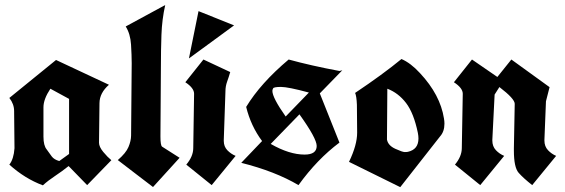

<svg xmlns="http://www.w3.org/2000/svg" viewBox="-20 -770 2305 783"><path d="M18.1 -370.6 208.5 -525.4 424.3 -424.3Q386.2 -391.1 385.7 -349.6L383.8 -188Q383.8 -171.4 401.1 -150.4Q418.5 -129.4 434.1 -116.7L335.4 -15.1L259.8 -92.8Q232.4 -70.8 204.6 -52.5Q176.8 -34.2 154.8 -14.2Q81.5 -41.5 18.1 -98.6Q36.1 -121.6 39.1 -165.5L37.6 -313Q37.6 -314.9 37.6 -316.9Q37.6 -345.7 18.1 -370.6ZM185.5 -408.2Q157.2 -365.7 157.2 -332.5V-212.9Q157.2 -176.3 170.4 -160.6Q181.6 -144.5 191.2 -131.8Q200.7 -119.1 221.7 -113.3L261.7 -142.1V-366.7Z M712.4 -126.5Q628.4 -33.7 604 -7.3Q567.9 -34.7 532 -62.3Q496.1 -89.8 460.4 -117.2Q493.7 -146 503.9 -170.4Q514.2 -194.8 514.6 -216.8L517.1 -512.2Q517.1 -543.9 514.4 -587.9Q511.7 -631.8 492.7 -662.1L653.8 -749.5Q640.6 -690.9 638.4 -627.9Q636.2 -564.9 636.2 -500L634.3 -213.4Q634.3 -176.8 641.1 -171.9Q647.9 -167 712.4 -126.5Z M735.8 -434.6 809.6 -527.3 918.9 -476.1Q913.1 -456.1 906.2 -437Q899.4 -418 899.4 -397.9L892.6 -199.7Q892.6 -197.3 892.6 -195.3Q892.6 -172.4 907.2 -157.2Q921.9 -142.1 940.9 -134.3L843.3 -15.1L739.7 -98.6Q768.1 -132.3 768.1 -166L771.5 -387.7Q771.5 -411.1 735.8 -434.6ZM750.5 -531.7 789.6 -724.6 934.6 -666.5Z M963.9 -106 1048.8 -194.8Q1002.9 -256.3 983.9 -334Q1042.5 -430.7 1157.2 -527.3Q1247.6 -502.4 1364.3 -480.5L1376 -483.4L1284.2 -389.2L1364.3 -188.5Q1273.4 -120.6 1197.3 -15.1Q1102.1 -71.3 963.9 -106ZM1222.2 -139.6Q1271.5 -139.6 1271.5 -174.8Q1271.5 -205.6 1201.2 -303.7L1084 -183.1Q1159.7 -139.6 1222.2 -139.6ZM1145 -294.9 1239.7 -392.6Q1154.8 -415.5 1126 -415.5Q1097.2 -415.5 1094 -409.9Q1090.8 -404.3 1090.8 -399.4Q1090.8 -371.6 1145 -294.9Z M1428.2 -391.1Q1542 -467.3 1617.2 -529.3Q1654.8 -513.2 1692.9 -471.7Q1775.4 -383.3 1790.5 -287.1Q1792.5 -275.9 1792.5 -265.6Q1792.5 -233.4 1774.4 -213.4L1612.3 -6.8L1403.3 -109.9Q1436.5 -178.7 1436.5 -229L1435.5 -342.8Q1434.1 -377.9 1428.2 -391.1ZM1559.6 -408.2 1558.1 -200.7Q1562.5 -176.8 1591.8 -163.3Q1621.1 -149.9 1630.6 -149.9Q1640.1 -149.9 1643.6 -150.9Q1686.5 -160.6 1686.5 -205.1Q1686.5 -215.3 1684.1 -228Q1667.5 -308.6 1636 -349.9Q1604.5 -391.1 1559.6 -408.2Z M2008.3 -456.1 2065.4 -527.3 2221.2 -414.6 2206.5 -356.9 2200.2 -199.7Q2200.2 -198.2 2200.2 -196.8Q2200.2 -172.9 2214.8 -157.5Q2229.5 -142.1 2248 -134.3L2150.4 -15.1Q2114.3 -43.5 2095 -65.4Q2075.7 -87.4 2075.7 -155.8Q2075.7 -160.6 2075.7 -166L2079.1 -346.7Q2079.1 -367.2 2016.6 -415L1997.1 -384.3L1987.8 -199.7Q1987.8 -198.2 1987.8 -196.8Q1987.8 -172.9 2002.4 -157.5Q2017.1 -142.1 2036.1 -134.3L1938.5 -15.1L1835.4 -98.6Q1863.3 -132.3 1863.3 -166L1867.2 -387.7Q1867.2 -411.1 1831.1 -434.6L1904.8 -527.3Z"/></svg>

Font: UnifrakturCook
Style: Bold
Weight: 700
Designer: j. 'mach' wust
Version: Version 2011-09-01